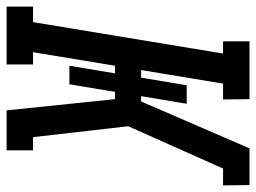

<svg xmlns="http://www.w3.org/2000/svg" viewBox="-125 -658 775 581"><g transform="rotate(90 262.5 -367.5)"><path d="M-8 0V-80H39L134 -655H97V-735H272L273 -655H225L184 -407H207L230 -545H286L263 -407H279L421 -735H532L533 -655H482L354 -368L387 -80H427V0H306L272 -328H250L227 -190H171L194 -328H171L130 -80H167V0Z"/></g></svg>

Font: Iosevka Curly Slab Medium
Style: Italic
Weight: 500
Italic angle: -9°
Monospace: yes
Designer: Belleve Invis
Foundry: Belleve Invis
Version: Version 22.1.2; ttfautohint (v1.8.4)